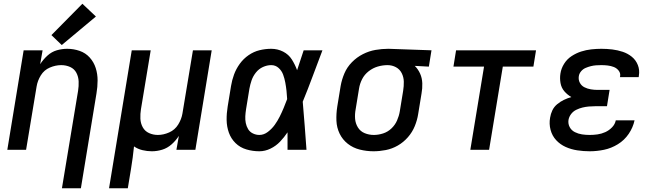

<svg xmlns="http://www.w3.org/2000/svg" viewBox="-20 -798 3496 1023"><path d="M310 205H411L494 -300Q500 -335 500 -369.5Q500 -404 490 -435.5Q480 -467 458 -491.5Q436 -516 404 -527Q372 -538 338 -538Q310 -538 282.5 -530Q255 -522 232.5 -501.5Q210 -481 194 -456L207 -530H106L19 0H119L175 -337Q180 -368 197.5 -396.5Q215 -425 245.5 -438Q276 -451 306 -451Q332 -451 354 -441Q376 -431 387 -410Q398 -389 399 -364Q400 -339 396 -314ZM309 -558 491 -710 419 -778 254 -611Z M561 205H661L678 102Q683 72 687 42Q691 12 694 -18Q714 -4 739 2Q764 8 789 8Q817 8 844.5 -0.5Q872 -9 894.5 -29Q917 -49 933 -74L920 0H1021L1108 -530H1008L952 -193Q947 -163 929.5 -134.5Q912 -106 881.5 -92.5Q851 -79 821 -79Q796 -79 774 -89Q752 -99 740.5 -120Q729 -141 728 -166Q727 -191 731 -216L783 -530H682Z M1362 8Q1392 8 1421 -6Q1450 -20 1472 -43Q1494 -66 1512 -93Q1512 -47 1512 0H1613Q1608 -64 1603.5 -128Q1599 -192 1593 -256Q1621 -324 1646.5 -393Q1672 -462 1698 -530H1598Q1580 -477 1563 -424Q1552 -454 1535 -481Q1518 -508 1488.5 -523Q1459 -538 1425 -538Q1394 -538 1363 -530.5Q1332 -523 1304.5 -504Q1277 -485 1257.5 -458Q1238 -431 1227 -401Q1216 -371 1211 -340L1193 -230Q1187 -194 1187.5 -158.5Q1188 -123 1199.5 -91Q1211 -59 1235 -35.5Q1259 -12 1292.5 -2Q1326 8 1362 8ZM1362 -79Q1344 -79 1327.5 -87Q1311 -95 1302 -110Q1293 -125 1289.5 -142.5Q1286 -160 1287 -178.5Q1288 -197 1291 -216L1309 -326Q1313 -348 1320.5 -370Q1328 -392 1343.5 -411.5Q1359 -431 1381 -441Q1403 -451 1425 -451Q1448 -451 1464.5 -436Q1481 -421 1488.5 -400.5Q1496 -380 1500 -358.5Q1504 -337 1506.5 -314.5Q1509 -292 1510 -270Q1501 -246 1491.5 -223Q1482 -200 1470.5 -177Q1459 -154 1444 -133Q1429 -112 1407.5 -95.5Q1386 -79 1362 -79Z M1970 8Q2002 8 2035.5 1.5Q2069 -5 2099.5 -22.5Q2130 -40 2153.5 -67Q2177 -94 2190 -126Q2203 -158 2208 -190L2226 -300Q2231 -327 2230 -354.5Q2229 -382 2218.5 -405.5Q2208 -429 2190 -447L2265 -443L2279 -530L2050 -538H2049Q2015 -538 1980.5 -532Q1946 -526 1913.5 -509.5Q1881 -493 1855 -466.5Q1829 -440 1815 -407Q1801 -374 1795 -340L1777 -230Q1771 -192 1772.5 -155Q1774 -118 1789.5 -86Q1805 -54 1833 -32Q1861 -10 1897 -1Q1933 8 1970 8ZM1972 -79Q1946 -79 1923 -88.5Q1900 -98 1887 -119Q1874 -140 1872 -165Q1870 -190 1875 -216L1893 -326Q1897 -352 1909.5 -376.5Q1922 -401 1944.5 -418.5Q1967 -436 1993 -443.5Q2019 -451 2045 -451Q2069 -451 2089.5 -440Q2110 -429 2120.5 -408Q2131 -387 2131.5 -363Q2132 -339 2128 -314L2110 -204Q2106 -180 2095.5 -156Q2085 -132 2065.5 -113.5Q2046 -95 2021 -87Q1996 -79 1972 -79Z M2486 0H2586L2659 -443H2822L2836 -530H2410L2396 -443H2559Z M3122 8Q3160 8 3198.5 0Q3237 -8 3272 -29.5Q3307 -51 3330 -85Q3353 -119 3361 -157H3261Q3257 -136 3241 -119.5Q3225 -103 3205 -94Q3185 -85 3164 -82Q3143 -79 3122 -79Q3101 -79 3081 -82Q3061 -85 3043 -94Q3025 -103 3015.5 -120.5Q3006 -138 3009 -159Q3012 -176 3023 -190.5Q3034 -205 3050.5 -213Q3067 -221 3083.5 -225Q3100 -229 3116.5 -230.5Q3133 -232 3150 -232H3214L3228 -319H3165Q3146 -319 3128 -322Q3110 -325 3094 -333Q3078 -341 3069.5 -357Q3061 -373 3064 -392Q3066 -406 3076 -418Q3086 -430 3100 -436Q3114 -442 3128 -445.5Q3142 -449 3156 -450Q3170 -451 3184 -451Q3201 -451 3218 -449Q3235 -447 3250.5 -441Q3266 -435 3276.5 -421.5Q3287 -408 3284 -391Q3284 -389 3283 -387H3383Q3384 -391 3384 -395Q3389 -425 3378.5 -451.5Q3368 -478 3346.5 -495.5Q3325 -513 3298 -522Q3271 -531 3242.5 -534.5Q3214 -538 3184 -538Q3158 -538 3130.5 -535Q3103 -532 3076.5 -523.5Q3050 -515 3025.5 -499Q3001 -483 2985.5 -458Q2970 -433 2966 -406Q2962 -381 2966.5 -355.5Q2971 -330 2987 -311.5Q3003 -293 3024 -281Q3004 -275 2985 -266Q2966 -257 2949 -243Q2932 -229 2923 -210Q2914 -191 2911 -171Q2905 -138 2913.5 -106Q2922 -74 2943.5 -51Q2965 -28 2994 -15Q3023 -2 3056 3Q3089 8 3122 8Z"/></svg>

Font: Iosevka Sparkle Medium Oblique
Style: Regular
Weight: 500
Italic angle: -9°
Designer: Belleve Invis
Foundry: Belleve Invis
Version: Version 4.5.0; ttfautohint (v1.8.3)